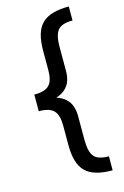

<svg xmlns="http://www.w3.org/2000/svg" viewBox="-135 -825 665 1028"><g transform="rotate(-15 197.0 -311.0)"><path d="M55.7 -296.4V-356.4Q115.2 -356.4 138.7 -381.1Q162.1 -405.8 162.1 -463.4V-572.8Q162.1 -624 172.9 -660.6Q183.6 -697.3 206.8 -720.2Q230 -743.2 266.8 -753.9Q303.7 -764.6 356 -764.6V-687Q294.4 -687 273.4 -659.4Q252.4 -631.8 252.4 -570.8V-433.1Q252.4 -405.3 244.1 -380.6Q235.8 -356 214.6 -336.9Q193.4 -317.9 155 -307.1Q116.7 -296.4 55.7 -296.4ZM356 143.6Q303.7 143.6 266.8 132.8Q230 122.1 206.8 99.4Q183.6 76.7 172.9 39.8Q162.1 2.9 162.1 -48.3V-156.7Q162.1 -214.4 138.7 -239.5Q115.2 -264.6 55.7 -264.6V-324.7Q116.7 -324.7 155 -313.7Q193.4 -302.7 214.6 -283.4Q235.8 -264.2 244.1 -239.3Q252.4 -214.4 252.4 -187V-50.3Q252.4 10.7 273.4 38.3Q294.4 65.9 356 65.9ZM55.7 -264.2V-356.9H148.4V-264.2Z"/></g></svg>

Font: Inter Cardless Display
Style: Regular
Weight: 400
Designer: Rasmus Andersson
Foundry: rsms
Version: Version 4.001;git-9221beed3